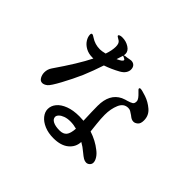

<svg xmlns="http://www.w3.org/2000/svg" viewBox="-185 -1069 1370 1370"><g transform="rotate(45 500.0 -384.5)"><path d="M329 -425Q298 -355 258.5 -282Q219 -209 201 -194Q181 -178 163 -178Q143 -178 131.5 -198.5Q120 -219 120 -243Q120 -274 138 -300Q248 -459 298 -560H287Q249 -560 220 -576Q191 -592 175.5 -616.5Q160 -641 160 -664Q160 -678 170 -678Q176 -678 194 -666Q234 -639 285 -639Q303 -639 335 -647Q352 -695 352 -733Q352 -766 335 -778Q326 -784 319.5 -787.5Q313 -791 309.5 -794Q306 -797 306 -800Q306 -806 315 -809.5Q324 -813 338 -813Q376 -813 406.5 -793.5Q437 -774 437 -746Q437 -736 435 -730Q446 -734 463 -735Q472 -736 482.5 -738.5Q493 -741 499 -741Q520 -741 532 -728.5Q544 -716 544 -694Q544 -676 532.5 -658.5Q521 -641 496 -627Q442 -597 386 -578Q360 -499 329 -425ZM418 -674Q461 -693 461 -706Q461 -713 449 -717.5Q437 -722 434 -724Q434 -722 429 -708ZM639 -333Q639 -296 645 -241.5Q651 -187 652 -178Q722 -155 773 -114Q797 -96 810.5 -74.5Q824 -53 824 -35Q824 -20 812.5 -9Q801 2 786 2Q772 2 757.5 -6.5Q743 -15 718 -36Q689 -61 658 -78Q656 -25 614.5 9.5Q573 44 498 44Q446 44 406 27Q366 10 344 -17.5Q322 -45 322 -75Q322 -108 345 -136Q368 -164 412.5 -181Q457 -198 519 -198Q534 -198 562 -196Q558 -294 558 -343Q558 -463 642 -504Q653 -509 665.5 -513Q678 -517 683 -518Q710 -526 721.5 -533.5Q733 -541 733 -561Q733 -574 723 -587.5Q713 -601 697 -616Q679 -632 679 -638Q679 -646 690 -646Q703 -646 747 -631.5Q791 -617 828.5 -585Q866 -553 866 -503Q866 -470 850 -456.5Q834 -443 819 -443Q806 -443 796 -448.5Q786 -454 774 -464Q757 -476 747 -481.5Q737 -487 723 -487Q679 -487 659 -440Q639 -393 639 -333ZM564 -118Q531 -127 500 -127Q469 -127 446 -118.5Q423 -110 411 -97.5Q399 -85 399 -73Q399 -51 423.5 -38.5Q448 -26 490 -26Q527 -26 544 -47Q561 -68 564 -118Z"/></g></svg>

Font: Shippori Antique
Style: Regular
Weight: 400
Designer: FONTDASU
Foundry: FONTDASU / Google Inc. / but / Adobe
Version: Version 2.001